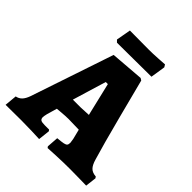

<svg xmlns="http://www.w3.org/2000/svg" viewBox="-228 -952 1102 1102"><g transform="rotate(45 323.5 -401.0)"><path d="M332 -1 337 -72Q371 -75 385 -78Q399 -81 404 -87Q409 -93 409 -107Q409 -110 405 -134L390 -194Q338 -196 305 -196Q282 -196 238 -192L216 -190L198 -128Q193 -106 193 -100Q193 -85 201.5 -79.5Q210 -74 233 -74H269L275 -66L267 5Q252 4 204.5 2.5Q157 1 118 1L-8 2L-1 -73Q20 -77 34 -91.5Q48 -106 58 -134L228 -639L431 -655L444 -647Q459 -588 505.5 -409Q552 -230 579 -141Q589 -106 604.5 -90.5Q620 -75 649 -73L655 -64L647 3Q633 3 595.5 2Q558 1 517 1Q461 1 407 3.5Q353 6 338 7ZM306 -292Q311 -292 371 -295L323 -497H306L244 -292ZM179 -715 195 -804 349 -803Q380 -803 421 -805.5Q462 -808 475 -809L484 -794L470 -704L329 -703L192 -702Z"/></g></svg>

Font: Alegreya SC ExtraBold
Style: Regular
Weight: 800
Designer: Juan Pablo del Peral
Foundry: Huerta Tipografica
Version: Version 2.007; ttfautohint (v1.6)